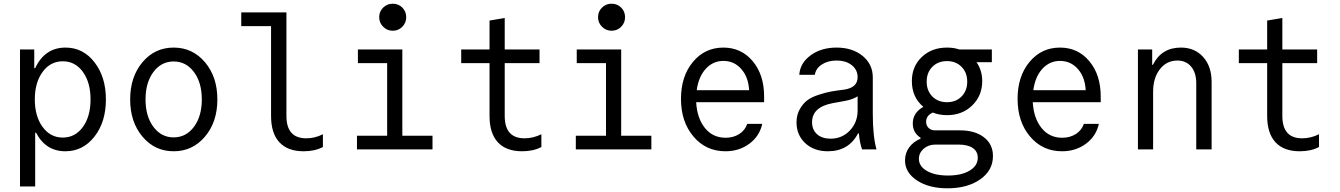

<svg xmlns="http://www.w3.org/2000/svg" viewBox="-20 -807 7240 1037"><path d="M427.5 -419Q386 -476 319 -476Q252 -476 210 -418.5Q168 -361 168 -270Q168 -179 210 -121.5Q252 -64 319 -64Q386 -64 427.5 -121Q469 -178 469 -270Q469 -362 427.5 -419ZM88 200V-540H165V-439H170Q222 -550 334 -550Q429 -550 490.5 -470.5Q552 -391 552 -270Q552 -148 490 -69Q428 10 333 10Q227 10 175 -90H170V200Z M1087 -69Q1020 10 918 10Q816 10 749.5 -69Q683 -148 683 -270Q683 -392 749.5 -471Q816 -550 918 -550Q1020 -550 1087 -471Q1154 -392 1154 -270Q1154 -148 1087 -69ZM808.5 -122Q851 -65 918 -65Q985 -65 1027.5 -122Q1070 -179 1070 -270Q1070 -361 1027.5 -418Q985 -475 918 -475Q851 -475 808.5 -418Q766 -361 766 -270Q766 -179 808.5 -122Z M1527 -181Q1527 -60 1634 -60Q1681 -60 1724 -82V-13Q1681 10 1620 10Q1534 10 1489 -38.5Q1444 -87 1444 -181V-666H1283V-740H1527Z M1908 0V-74H2071V-466H1913V-540H2153V-74H2316V0ZM2028 -714Q2028 -745 2049.5 -766Q2071 -787 2101 -787Q2132 -787 2153 -766Q2174 -745 2174 -714Q2174 -684 2153 -662.5Q2132 -641 2101 -641Q2071 -641 2049.5 -662.5Q2028 -684 2028 -714Z M2706 -181Q2706 -60 2813 -60Q2860 -60 2904 -82V-13Q2861 10 2800 10Q2714 10 2669 -38.5Q2624 -87 2624 -181V-466H2471V-540H2624V-696L2706 -710V-540H2894V-466H2706Z M3090 0V-74H3253V-466H3095V-540H3335V-74H3498V0ZM3210 -714Q3210 -745 3231.5 -766Q3253 -787 3283 -787Q3314 -787 3335 -766Q3356 -745 3356 -714Q3356 -684 3335 -662.5Q3314 -641 3283 -641Q3253 -641 3231.5 -662.5Q3210 -684 3210 -714Z M3743 -320H4026Q4022 -391 3983.5 -434.5Q3945 -478 3887 -478Q3831 -478 3792 -435.5Q3753 -393 3743 -320ZM4107 -286V-255H3740Q3745 -168 3787.5 -115.5Q3830 -63 3899 -63Q3941 -63 3972.5 -83Q4004 -103 4016 -138H4097Q4082 -71 4027 -30.5Q3972 10 3898 10Q3793 10 3725.5 -69.5Q3658 -149 3658 -273Q3658 -395 3722.5 -472.5Q3787 -550 3887 -550Q3984 -550 4045.5 -476.5Q4107 -403 4107 -286Z M4612 -210V-287Q4589 -271 4549 -263Q4541 -261 4511.5 -256Q4482 -251 4478 -250Q4366 -229 4366 -147Q4366 -106 4393 -82Q4420 -58 4466 -58Q4528 -58 4570 -102Q4612 -146 4612 -210ZM4714 0H4636Q4623 -37 4619 -86H4614Q4564 10 4451 10Q4376 10 4329 -34Q4282 -78 4282 -146Q4282 -186 4299.5 -217Q4317 -248 4340.5 -265.5Q4364 -283 4403 -295.5Q4442 -308 4470 -313Q4498 -318 4540 -323Q4612 -334 4612 -390Q4612 -430 4580.5 -455Q4549 -480 4498 -480Q4451 -480 4418.5 -458.5Q4386 -437 4381 -403H4297Q4301 -466 4358 -508Q4415 -550 4498 -550Q4584 -550 4639 -505Q4694 -460 4694 -389V-193Q4694 -71 4714 0Z M5095 -255Q5143 -255 5173.5 -286Q5204 -317 5204 -366Q5204 -415 5173.5 -446Q5143 -477 5095 -477Q5046 -477 5015.5 -446Q4985 -415 4985 -366Q4985 -317 5015.5 -286Q5046 -255 5095 -255ZM5159 -26H5031Q4994 -26 4968.5 -3.5Q4943 19 4943 51Q4943 91 4986 116Q5029 141 5100 141Q5173 141 5217 114.5Q5261 88 5261 45Q5261 11 5234 -7.5Q5207 -26 5159 -26ZM5095 -185Q5054 -185 5018 -199Q4982 -183 4982 -149Q4982 -129 4995.5 -116Q5009 -103 5029 -103H5164Q5246 -103 5294.5 -65.5Q5343 -28 5343 36Q5343 113 5274.5 161.5Q5206 210 5097 210Q4997 210 4932.5 167.5Q4868 125 4868 59Q4868 20 4890.5 -11Q4913 -42 4952 -58V-63Q4910 -90 4910 -140Q4910 -198 4967 -230Q4905 -282 4905 -369Q4905 -448 4958.5 -499Q5012 -550 5095 -550Q5131 -550 5161 -540H5337V-471H5255V-470Q5285 -426 5285 -369Q5285 -290 5231 -237.5Q5177 -185 5095 -185Z M5561 -320H5844Q5840 -391 5801.5 -434.5Q5763 -478 5705 -478Q5649 -478 5610 -435.5Q5571 -393 5561 -320ZM5925 -255H5558Q5563 -168 5605.5 -115.5Q5648 -63 5717 -63Q5759 -63 5790.5 -83Q5822 -103 5834 -138H5915Q5900 -71 5845 -30.5Q5790 10 5716 10Q5611 10 5543.5 -69.5Q5476 -149 5476 -273Q5476 -395 5540.5 -472.5Q5605 -550 5705 -550Q5802 -550 5863.5 -476.5Q5925 -403 5925 -286Z M6208 0H6126V-540H6203V-457H6207Q6253 -550 6358 -550Q6433 -550 6478.5 -499Q6524 -448 6524 -365V0H6441V-358Q6441 -414 6413.5 -447Q6386 -480 6339 -480Q6281 -480 6244.5 -433Q6208 -386 6208 -312Z M6906 -181Q6906 -60 7013 -60Q7060 -60 7104 -82V-13Q7061 10 7000 10Q6914 10 6869 -38.5Q6824 -87 6824 -181V-466H6671V-540H6824V-696L6906 -710V-540H7094V-466H6906Z"/></svg>

Font: CommitMono
Style: 450Regular
Weight: 450
Designer: Eigil Nikolajsen
Foundry: Eigil Nikolajsen
Version: Version 1.002